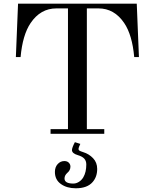

<svg xmlns="http://www.w3.org/2000/svg" viewBox="-20 -720 804 1033"><path d="M275.4 205.1Q275.4 179.2 290.3 162.8Q305.2 146.5 326.2 146.5Q341.3 146.5 350.1 155.3Q358.9 164.1 358.9 176.3Q358.9 196.3 342.3 210Q327.1 223.6 327.1 240.2Q327.1 267.6 374.5 267.6Q390.1 267.6 404.8 258.3Q419.4 249 428.2 233.9Q444.3 206.5 444.3 165Q444.3 145.5 433.3 133.5Q422.4 121.6 398.9 114.7Q367.2 105.5 367.2 87.4Q367.2 75.2 382.8 44.9L412.1 54.2Q402.3 74.7 402.3 81.1Q402.3 87.4 407.5 90.6Q412.6 93.8 427.7 98.6Q458.5 107.9 480.7 131.1Q502.9 154.3 502.9 189Q502.9 231.4 478.5 259.3Q449.7 293 387.7 293Q339.8 293 307.6 270Q275.4 247.1 275.4 205.1ZM65.4 -413.1 77.1 -700.2H715.8L727.5 -413.1H702.1Q691.4 -532.2 648.4 -595.7Q595.2 -674.8 509.8 -674.8H447.3V-25.4H541V0H252V-25.4H345.7V-674.8H283.2Q197.8 -674.8 144.5 -595.7Q101.6 -532.2 90.8 -413.1Z"/></svg>

Font: Theano Didot
Style: Regular
Weight: 400
Designer: Alexey Kryukov
Version: Version 2.0